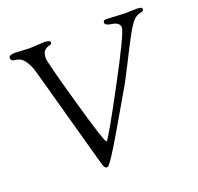

<svg xmlns="http://www.w3.org/2000/svg" viewBox="-127 -844 1033 1002"><g transform="rotate(-20 390.0 -343.0)"><path d="M20 -690Q20 -705 56 -705Q66 -705 93.5 -703Q121 -701 136 -701Q146 -701 174.5 -703Q203 -705 214 -705Q250 -705 250 -692Q250 -682 236.5 -679.5Q223 -677 209.5 -665.5Q196 -654 196 -622Q196 -600 265.5 -353.5Q335 -107 346 -107Q355 -107 489.5 -357.5Q624 -608 624 -638Q624 -654 611.5 -662.5Q599 -671 584.5 -672.5Q570 -674 557.5 -679Q545 -684 545 -693Q545 -701 548.5 -704Q552 -707 565 -707Q570 -707 613 -704.5Q656 -702 675 -702Q680 -702 692 -703Q704 -704 726 -704Q760 -704 760 -693Q760 -685 756 -682Q752 -679 746 -678.5Q740 -678 729.5 -674Q719 -670 709 -662Q689 -645 659 -590.5Q629 -536 587.5 -452.5Q546 -369 516 -319Q500 -292 471.5 -242.5Q443 -193 422.5 -158Q402 -123 379 -84.5Q356 -46 339 -20.5Q322 5 312 16Q307 21 301 21Q289 21 281 -6Q279 -12 276 -26Q273 -34 272 -39L135 -535Q125 -573 119.5 -589.5Q114 -606 101.5 -628Q89 -650 73 -660Q64 -665 53.5 -667.5Q43 -670 36 -670.5Q29 -671 24.5 -675.5Q20 -680 20 -690Z"/></g></svg>

Font: OFL Sorts Mill Goudy TT
Style: Italic
Weight: 500
Italic angle: -6°
Version: Version 003.000